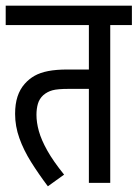

<svg xmlns="http://www.w3.org/2000/svg" viewBox="-20 -642 483 674"><path d="M367 -554V0H292V-330H221Q182 -330 164 -325Q146 -320 132 -308Q118 -295 113 -277.5Q108 -260 108 -239Q108 -212 116.5 -181.5Q125 -151 146 -113.5Q167 -76 205 -29L148 12Q115 -32 89 -73.5Q63 -115 48 -157Q33 -199 33 -242Q33 -277 41.5 -303Q50 -329 67 -348Q82 -365 101.5 -376Q121 -387 149 -392.5Q177 -398 217 -398H292V-554H0V-622H443V-554Z"/></svg>

Font: Noto Sans ExtraCondensed
Style: Regular
Weight: 400
Width: 2
Designer: Monotype Design Team
Foundry: Monotype Imaging Inc.
Version: Version 2.013